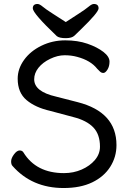

<svg xmlns="http://www.w3.org/2000/svg" viewBox="-20 -922 657 966"><path d="M300 24Q141 24 43 -87Q36 -94 36 -110Q36 -126 50.5 -145.5Q65 -165 79 -165Q92 -165 98 -155Q162 -51 302 -51Q350 -51 391 -69Q432 -87 457.5 -117Q483 -147 483 -184Q483 -246 449.5 -281Q416 -316 349 -333L233 -364Q158 -381 113.5 -418.5Q69 -456 69 -526Q69 -576 101 -620.5Q133 -665 188.5 -692Q244 -719 308 -719Q371 -719 420 -702Q469 -685 500 -661Q531 -637 531 -612Q531 -588 520.5 -571.5Q510 -555 500 -555Q490 -555 482.5 -562.5Q475 -570 469 -576Q436 -618 368 -636Q339 -644 305 -644Q270 -644 232.5 -626Q195 -608 173.5 -581Q152 -554 152 -523Q152 -461 262 -436L371 -408Q566 -358 566 -192Q566 -132 534.5 -82.5Q503 -33 444 -4.5Q385 24 300 24ZM311 -730Q279 -730 266 -740Q145 -855 145 -880Q145 -902 169 -902Q179 -902 195 -888.5Q211 -875 245 -853.5Q279 -832 311 -811Q343 -832 376.5 -853.5Q410 -875 426 -888.5Q442 -902 452 -902Q476 -902 476 -880Q476 -860 388 -775Q368 -756 355 -743Q342 -730 311 -730Z"/></svg>

Font: LXGW WenKai TC
Style: Bold
Weight: 700
Designer: LXGW / Fontworks Inc.
Foundry: LXGW / Fontworks Inc.
Version: Version 1.330;April 28, 2024